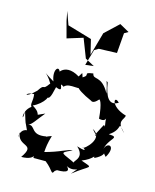

<svg xmlns="http://www.w3.org/2000/svg" viewBox="-137 -1017 924 1141"><g transform="rotate(15 324.5 -446.5)"><path d="M320 -637 348 -735 373 -750 484 -754 494 -878 518 -892 459 -925 375 -846 335 -703 313 -794 163 -838 134 -919 145 -861 172 -760 269 -790 314 -674 371 -643ZM320 -497C309 -493 355 -463 409 -440C409 -440 423 -424 452 -458C455 -467 474 -449 482 -349C547 -332 510 -412 528 -313C516 -322 529 -338 483 -250C492 -247 524 -211 462 -281C543 -240 440 -151 434 -157C419 -171 492 -128 399 -157C475 -87 365 -59 420 -50C330 -98 293 -89 380 -126C351 -128 313 -97 209 -71C228 -56 209 -83 238 -177C138 -144 196 -116 206 -166C110 -148 130 -216 85 -206C107 -214 125 -247 166 -296C87 -263 159 -277 81 -323C143 -350 184 -420 130 -398C166 -380 170 -390 187 -464C253 -435 183 -512 229 -478C260 -515 332 -471 373 -511ZM320 11C384 12 410 -5 343 -48C417 25 469 -70 405 10C506 -71 533 -51 446 -82C517 -110 512 -138 515 -116C619 -166 520 -201 579 -140C627 -221 564 -231 553 -179C566 -253 639 -272 562 -275C642 -325 585 -377 649 -304C582 -366 630 -381 631 -408C525 -438 532 -514 571 -471C518 -439 490 -482 476 -571C459 -583 471 -585 486 -505C431 -606 387 -558 380 -600C311 -590 370 -587 324 -561C313 -589 322 -595 300 -560C191 -627 159 -518 187 -546C177 -602 135 -564 163 -493C67 -549 111 -541 148 -476C106 -416 124 -475 85 -415C15 -344 11 -391 72 -390C78 -347 63 -331 76 -313C19 -273 48 -193 46 -278C76 -182 58 -236 86 -172C30 -167 49 -74 48 -150C55 -58 166 -113 94 -10C200 -11 158 -78 166 -23H241C297 21 292 51 308 19Z"/></g></svg>

Font: Charger Distortion
Style: 2
Weight: 400
Designer: Jasper
Foundry: Cannot Into Space Fonts
Version: Version 0.98